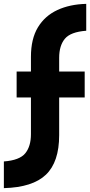

<svg xmlns="http://www.w3.org/2000/svg" viewBox="-63 -809 466 993"><path d="M97 -515Q97 -608 133 -667.5Q169 -727 233.5 -757Q298 -787 383 -789V-650Q302 -644 272.5 -608.5Q243 -573 243 -510V-439H375V-305H243V-110Q243 29 174.5 94.5Q106 160 -43 164V26Q38 20 67.5 -16Q97 -52 97 -115V-305H23V-439H97Z"/></svg>

Font: Reem Kufi
Style: Regular
Weight: 400
Designer: Khaled Hosny
Version: Version 1.6